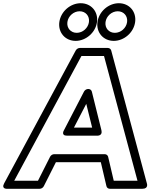

<svg xmlns="http://www.w3.org/2000/svg" viewBox="-76 -1148 934 1193"><path d="M418.8 -1078C456 -1078 481.7 -1048.2 476.7 -1011C471.7 -973.8 437.9 -944 400.6 -944C363.4 -944 337.7 -973.8 342.7 -1011C347.7 -1048.2 381.5 -1078 418.8 -1078ZM425.5 -1128C360.7 -1128 301.4 -1075.8 292.7 -1011C283.9 -946.2 329.1 -894 393.9 -894C458.6 -894 517.9 -946.2 526.7 -1011C535.4 -1075.8 490.3 -1128 425.5 -1128ZM655.8 -1078C693 -1078 718.7 -1048.2 713.7 -1011C708.7 -973.8 674.9 -944 637.6 -944C600.4 -944 574.7 -973.8 579.7 -1011C584.7 -1048.2 618.5 -1078 655.8 -1078ZM662.5 -1128C597.7 -1128 538.4 -1075.8 529.7 -1011C520.9 -946.2 566.1 -894 630.9 -894C695.6 -894 754.9 -946.2 763.7 -1011C772.4 -1075.8 727.3 -1128 662.5 -1128ZM570.3 -800 778.3 -25H630.8L595.9 -173.7C593.6 -183.4 584.9 -190 574.7 -190H260.7C250.3 -190 239.9 -183.3 235 -173.7L160 -25H12.4L430 -800ZM615 -834.4C612.6 -843.1 604.3 -850 593.9 -850H419.9C410.5 -850 399.8 -843.9 394.6 -834.4L-49.9 -9.4C-70.2 28.2 -31.4 25 -31.4 25H170.6C180.9 25 191.4 18.4 196.3 8.7L271.3 -140H550.5L585.4 8.7C587.6 18.3 596.2 25 606.6 25H808.6C849.2 25 836.4 -9.4 836.4 -9.4ZM554.2 -338.9 494.6 -578.9C492.2 -588.6 483.3 -595 473.4 -595H471.4C461.1 -595 450.7 -588.2 445.9 -578.9L321.5 -338.9C321.5 -338.9 300.3 -305 340.2 -305H526.2C526.2 -305 563.4 -301.7 554.2 -338.9ZM496.6 -355H383.4L460 -502.8Z"/></svg>

Font: Hussar Techniczny
Style: Bold 
Weight: 700
Foundry: Cannot Into Space Fonts
Version: Version 0.77